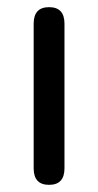

<svg xmlns="http://www.w3.org/2000/svg" viewBox="-20 -511 274 536"><path d="M117 5Q74 5 74 -41V-445Q74 -491 117 -491Q160 -491 160 -445V-41Q160 5 117 5Z"/></svg>

Font: Chiron GoRound TC N
Style: Regular
Weight: 350
Designer: Ryoko NISHIZUKA 西塚涼子 (kana, bopomofo & ideographs); Paul D. Hunt (Latin, Greek & Cyrillic); Sandoll Communications 산돌커뮤니
Foundry: Adobe
Version: Version 1.000;hotconv 1.1.1;makeotfexe 2.6.0